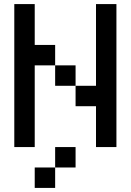

<svg xmlns="http://www.w3.org/2000/svg" viewBox="-20 -720 640 940"><path d="M450 0V-200H350V-300H250V-400H150V0H50V-700H150V-500H250V-400H350V-300H450V-700H550V0ZM150 200V100H250V0H350V100H250V200Z"/></svg>

Font: Matrix Sans
Style: Regular
Weight: 400
Designer: Brad Neil
Version: Version 1.100